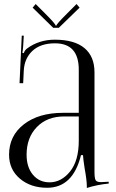

<svg xmlns="http://www.w3.org/2000/svg" viewBox="-20 -924 577 953"><path d="M272 -786H244L142 -886L157 -904L206 -855Q256 -805 256 -797H260Q260 -804 311 -855L360 -904L375 -886ZM371 -364V-578Q371 -709 253 -709Q181 -709 141 -671.5Q101 -634 98 -573L95 -511H77L88 -747H98L95 -694Q93 -670 91 -662L98 -660Q103 -675 114 -683Q173 -727 252 -727Q349 -727 399 -685.5Q449 -644 449 -565V-71Q449 -40 454.5 -30Q460 -20 482 -20L502 -21L519 -22L520 -13Q461 -7 411 9V1Q411 -29 400 -89Q393 -134 392 -154H382Q342 8 214 8Q132 8 78.5 -37.5Q25 -83 25 -156Q25 -250 98.5 -307Q172 -364 293 -364ZM371 -346H298Q214 -346 163 -293.5Q112 -241 112 -156Q112 -94 143.5 -56.5Q175 -19 226 -19Q284 -19 327.5 -72.5Q371 -126 371 -226Z"/></svg>

Font: FoglihtenNo06
Style: Regular
Weight: 500
Designer: gluk (gluksza@wp.pl)
Foundry: gluk (gluksza@wp.pl)
Version: Version 0.76